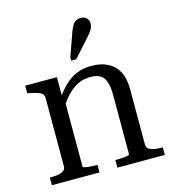

<svg xmlns="http://www.w3.org/2000/svg" viewBox="-113 -860 864 954"><g transform="rotate(-15 319.0 -383.0)"><path d="M36 0V-39H37Q61 -39 79 -42Q97 -45 107.5 -53Q118 -61 118 -75V-426Q118 -441 110 -448.5Q102 -456 86 -461Q70 -466 46 -471L36 -473V-512H199V-407L207 -396V-49Q207 -46 218.5 -43.5Q230 -41 246.5 -40Q263 -39 279 -39H281V0ZM617 0H373V-39H374Q388 -39 405 -40Q422 -41 434 -43.5Q446 -46 446 -49V-355Q446 -396 437.5 -421.5Q429 -447 410 -458.5Q391 -470 359 -470Q325 -470 295.5 -456Q266 -442 239.5 -414Q213 -386 189 -346L182 -396Q210 -437 238.5 -465Q267 -493 301 -507.5Q335 -522 378 -522Q426 -522 461.5 -504.5Q497 -487 516 -451.5Q535 -416 535 -361V-75Q535 -61 545.5 -53Q556 -45 574 -42Q592 -39 615 -39H617ZM333 -714Q340 -732 347.5 -743.5Q355 -755 365.5 -760.5Q376 -766 388 -766Q407 -766 418.5 -755Q430 -744 430 -727Q430 -718 426.5 -708Q423 -698 416 -688Q409 -678 400 -668L315 -573H289V-590Z"/></g></svg>

Font: Roboto Serif 72pt
Style: Regular
Weight: 400
Designer: Greg Gazdowicz
Foundry: Commercial Type
Version: Version 1.008